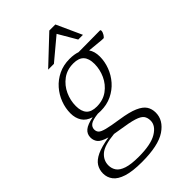

<svg xmlns="http://www.w3.org/2000/svg" viewBox="-328 -832 1166 1166"><g transform="rotate(-45 255.0 -248.5)"><path d="M169.5 232.5Q88.5 232.5 41 217.2Q-6.5 202 -27 175.2Q-47.5 148.5 -47.5 114Q-47.5 82 -31.5 56.2Q-15.5 30.5 23.2 12Q62 -6.5 131 -17.5Q81.5 -32 67.2 -51Q53 -70 53 -94Q53 -124.5 75.5 -143.2Q98 -162 150 -172Q108.5 -184.5 89.8 -214Q71 -243.5 71 -284Q71 -327.5 87 -370Q103 -412.5 133 -446.8Q163 -481 205.5 -501.5Q248 -522 301 -522Q340 -522 368.5 -512Q424 -512 476.2 -512.8Q528.5 -513.5 553 -513.5Q559 -513.5 559 -506Q559 -494 549.8 -479Q540.5 -464 534.5 -464Q519 -464 494 -467Q469 -470 421.5 -474Q441.5 -445.5 441.5 -402Q441.5 -358.5 425.5 -316Q409.5 -273.5 379.5 -239.2Q349.5 -205 307 -184.5Q264.5 -164 211.5 -164Q198.5 -164 187 -165Q138 -159.5 120.8 -146.2Q103.5 -133 103.5 -112.5Q103.5 -95.5 113.8 -84.8Q124 -74 156.8 -65.5Q189.5 -57 256.5 -47Q330 -36 370 -18.5Q410 -1 425.5 23Q441 47 441 79Q441 144.5 375.8 188.5Q310.5 232.5 169.5 232.5ZM214.5 -199.5Q269 -200 307.8 -228.5Q346.5 -257 366.8 -301.5Q387 -346 387 -393.5Q387 -440 365.5 -463.2Q344 -486.5 298 -486.5Q243.5 -486.5 204.8 -457.8Q166 -429 145.8 -384.5Q125.5 -340 125.5 -292.5Q125.5 -246 146.8 -222.8Q168 -199.5 214.5 -199.5ZM10.5 102.5Q10.5 129.5 25.2 150.8Q40 172 76.8 184Q113.5 196 178.5 196Q283.5 196 334 165.2Q384.5 134.5 384.5 91.5Q384.5 65.5 372.2 49Q360 32.5 323.5 21Q287 9.5 215 -1Q190.5 -4.5 170 -8.5Q79 0 44.8 29.8Q10.5 59.5 10.5 102.5ZM163 -567.5 336 -730.5H388L462 -567.5H421.5L353 -685L212.5 -567.5Z"/></g></svg>

Font: Newsreader 6pt Light
Style: Italic
Weight: 300
Italic angle: -17°
Designer: Hugues Gentile
Foundry: Production Type
Version: Version 1.003; ttfautohint (v1.8.3)